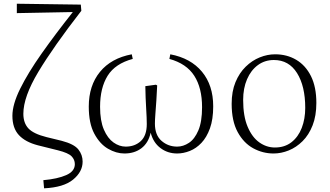

<svg xmlns="http://www.w3.org/2000/svg" viewBox="-20 -814 1778 1036"><path d="M231 -74.2 313 -54.2Q379.9 -36.6 402.8 -7.6Q425.8 21.5 425.8 58.1Q425.8 112.8 374.5 155Q323.2 197.3 217.8 202.1L213.9 158.2Q290.5 151.4 337.2 130.9Q383.8 110.4 383.8 71.8Q383.8 47.4 366.2 29.3Q348.6 11.2 293 -2.9L185.1 -29.8Q116.7 -47.4 81.8 -85.2Q46.9 -123 46.9 -189Q46.9 -250.5 88.9 -335.4Q130.9 -420.4 204.3 -524.7Q277.8 -628.9 373 -749L70.8 -743.2V-793.9L416 -789.1L418.9 -755.9Q268.1 -561.5 187 -426.5Q106 -291.5 106 -200.2Q106 -150.4 133.3 -121.1Q160.6 -91.8 231 -74.2Z M894 -496.1 898.9 -521Q1009.3 -500 1069.8 -427Q1130.4 -354 1130.4 -240.2Q1130.4 -169.9 1112.8 -121.3Q1095.2 -72.8 1066.9 -43Q1038.6 -13.2 1004.2 0.5Q969.7 14.2 936 14.2Q884.3 14.2 845.5 -15.4Q806.6 -44.9 793 -98.1Q781.2 -43.5 743.7 -14.6Q706.1 14.2 651.4 14.2Q606.9 14.2 562.7 -11.5Q518.6 -37.1 488.8 -92.8Q459 -148.4 459 -238.8Q459 -352.1 519.3 -426Q579.6 -500 690.9 -521L696.3 -496.1Q601.6 -470.7 560.8 -405.3Q520 -339.8 520 -237.8Q520 -162.1 540.5 -114.7Q561 -67.4 592.5 -45.2Q624 -22.9 658.2 -22.9Q707.5 -22.9 739.7 -52.7Q772 -82.5 772 -145Q772 -175.8 768.6 -230.5Q765.1 -285.2 764.2 -349.1L821.3 -356.9L828.1 -353Q826.7 -312.5 823.7 -272.2Q820.8 -231.9 818.4 -199Q815.9 -166 815.9 -147Q815.9 -85 851.6 -54Q887.2 -22.9 936 -22.9Q968.8 -22.9 999.5 -43.2Q1030.3 -63.5 1050.3 -110.4Q1070.3 -157.2 1070.3 -235.8Q1070.3 -339.4 1028.3 -405Q986.3 -470.7 894 -496.1Z M1456.1 14.2Q1397.9 14.2 1346.4 -13.9Q1294.9 -42 1262.5 -101.3Q1230 -160.6 1230 -253.9Q1230 -320.8 1250.7 -370.8Q1271.5 -420.9 1305.9 -454.3Q1340.3 -487.8 1381.6 -504.4Q1422.9 -521 1464.4 -521Q1528.3 -521 1578.6 -491.2Q1628.9 -461.4 1658 -403.1Q1687 -344.7 1687 -258.8Q1687 -189 1666.7 -137.5Q1646.5 -85.9 1612.5 -52.2Q1578.6 -18.6 1537.8 -2.2Q1497.1 14.2 1456.1 14.2ZM1463.4 -18.1Q1516.1 -18.1 1552.7 -46.6Q1589.4 -75.2 1608.2 -123.8Q1627 -172.4 1627 -231.9Q1627 -349.1 1582.8 -419.7Q1538.6 -490.2 1458 -490.2Q1408.7 -490.2 1371.3 -462.6Q1334 -435.1 1313 -386.5Q1292 -337.9 1292 -274.9Q1292 -187 1316.2 -130.1Q1340.3 -73.2 1379.2 -45.7Q1418 -18.1 1463.4 -18.1Z"/></svg>

Font: Source Han Serif CN ExtraLight
Style: Regular
Weight: 250
Designer: Ryoko NISHIZUKA  (kana & ideographs); Frank Grießhammer (Latin, Greek & Cyrillic); Wenlong ZHANG  (bopomofo); Sandoll Co
Foundry: Adobe Systems Incorporated
Version: Version 1.001;PS 1.001;hotconv 16.6.54;makeotf.lib2.5.65590